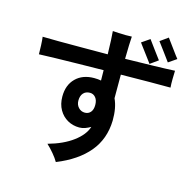

<svg xmlns="http://www.w3.org/2000/svg" viewBox="-133 -1017 1265 1242"><g transform="rotate(15 500.0 -396.5)"><path d="M348 87Q335 64 311.5 36Q288 8 265 -13Q366 -41 430 -89Q494 -137 511 -192Q494 -182 475 -175Q456 -168 436 -168Q393 -168 357.5 -188Q322 -208 300.5 -245.5Q279 -283 279 -334Q279 -411 325 -456.5Q371 -502 448 -502Q461 -502 472.5 -501Q484 -500 494 -498L493 -567Q406 -566 323 -564.5Q240 -563 172 -561.5Q104 -560 62 -558Q62 -582 60.5 -617.5Q59 -653 56 -674Q96 -673 164.5 -672.5Q233 -672 318 -672.5Q403 -673 492 -673Q491 -724 489 -765.5Q487 -807 485 -827Q501 -826 524.5 -824.5Q548 -823 572.5 -823Q597 -823 613 -824Q611 -803 610 -764.5Q609 -726 608 -674Q709 -676 797 -678Q885 -680 940 -683Q939 -661 938.5 -627Q938 -593 940 -570Q888 -570 799 -570Q710 -570 608 -568V-410Q635 -353 634 -267Q631 -143 558 -55.5Q485 32 348 87ZM446 -270Q470 -270 484.5 -287Q499 -304 499 -335Q499 -367 484 -385Q469 -403 446 -403Q418 -403 402 -385Q386 -367 386 -335Q386 -307 403.5 -288.5Q421 -270 446 -270ZM769 -683Q767 -686 754 -703.5Q741 -721 724.5 -743Q708 -765 695 -782.5Q682 -800 680 -803L734 -840Q736 -837 749 -819.5Q762 -802 778 -780Q794 -758 807 -741Q820 -724 822 -721ZM881 -723Q879 -726 866 -743.5Q853 -761 837 -783Q821 -805 808 -822Q795 -839 793 -842L846 -880Q848 -877 861 -859.5Q874 -842 890 -820Q906 -798 919 -780.5Q932 -763 935 -760Z"/></g></svg>

Font: Zen Kaku Gothic Antique
Style: Bold
Weight: 700
Designer: Yoshimichi Ohira
Foundry: Positype
Version: Version 1.001